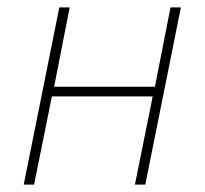

<svg xmlns="http://www.w3.org/2000/svg" viewBox="-20 -498 554 518"><path d="M44 0 140 -478H168L126 -264H398L440 -478H468L372 0H344L392 -238H120L72 0Z"/></svg>

Font: Source Sans 3 VF
Style: Italic
Weight: 200
Italic angle: -11°
Designer: Paul D. Hunt
Foundry: Adobe Systems Incorporated
Version: Version 3.042;hotconv 1.0.118;makeotfexe 2.5.65603